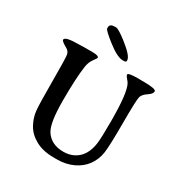

<svg xmlns="http://www.w3.org/2000/svg" viewBox="-200 -1021 1113 1175"><g transform="rotate(30 357.0 -433.5)"><path d="M590.3 -670.4Q680.7 -670.4 680.7 -652.6Q680.7 -634.8 651.9 -616Q623 -597.2 616 -575.7Q608.9 -554.2 608.9 -391.6Q608.9 -229 601.6 -177Q594.2 -125 564.7 -83.3Q535.2 -41.5 484.1 -17.3Q433.1 6.8 370.6 6.8H348.6Q272 6.8 219.5 -21.7Q167 -50.3 141.8 -95.9Q116.7 -141.6 112.1 -188.5Q107.4 -235.4 107.4 -397.5Q107.4 -559.6 102.8 -580.6Q98.1 -601.6 79.1 -612.3Q36.6 -635.7 36.6 -646.5Q36.6 -669.9 136.2 -669.9L172.9 -670.9H230Q275.9 -670.9 275.9 -655.3Q275.9 -653.3 257.6 -628.2Q239.3 -603 234.4 -569.3Q221.7 -482.9 221.7 -325Q221.7 -167 253.4 -116.2Q293.5 -53.2 380.4 -53.2Q421.9 -53.2 454.1 -70.3Q522 -106 535.2 -203.1Q540.5 -242.2 540.5 -361.3Q540.5 -561.5 511.7 -613.3Q507.3 -621.6 494.9 -635.5Q482.4 -649.4 482.4 -657.7Q482.4 -670.9 554.2 -670.9L572.3 -670.4ZM235.8 -841.8V-849.1Q235.8 -874 272 -874H279.3Q297.4 -874 356.4 -828.1Q439.5 -763.7 439.5 -733.9V-729Q439.5 -719.7 424.3 -719.7H414.6Q376.5 -719.7 306.2 -774.4Q235.8 -829.1 235.8 -841.8Z"/></g></svg>

Font: Averia Serif
Style: Regular
Weight: 500
Version: Version 1.0